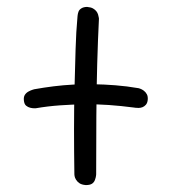

<svg xmlns="http://www.w3.org/2000/svg" viewBox="-20 -597 495 555"><path d="M228 -62Q216 -63 209.5 -67.5Q203 -72 199.5 -78Q196 -84 195.5 -88.5Q195 -93 195 -93Q194 -160 194 -223.5Q194 -287 195.5 -345.5Q197 -404 198.5 -455Q200 -506 204 -549Q204 -549 204.5 -553.5Q205 -558 207 -563.5Q209 -569 215.5 -573Q222 -577 232 -577Q243 -576 249 -572.5Q255 -569 258.5 -564.5Q262 -560 263.5 -555Q265 -550 265.5 -546.5Q266 -543 266 -543Q263 -483 261 -412.5Q259 -342 258.5 -261Q258 -180 258 -93Q258 -93 257.5 -88.5Q257 -84 254.5 -77Q252 -70 246 -66Q240 -62 228 -62ZM49 -307Q48 -317 52 -323Q56 -329 62.5 -332.5Q69 -336 74 -337.5Q79 -339 79 -339Q107 -344 135 -347.5Q163 -351 192 -352.5Q221 -354 251 -353.5Q281 -353 313.5 -350.5Q346 -348 381 -342Q381 -342 385.5 -340.5Q390 -339 395.5 -335Q401 -331 404.5 -324.5Q408 -318 407 -308Q406 -299 401.5 -294Q397 -289 391.5 -287Q386 -285 380.5 -285Q375 -285 371.5 -285.5Q368 -286 368 -286Q330 -291 294.5 -293.5Q259 -296 224 -295.5Q189 -295 153.5 -292.5Q118 -290 83 -284Q83 -284 78.5 -284Q74 -284 67.5 -285.5Q61 -287 55.5 -291.5Q50 -296 49 -307Z"/></svg>

Font: Sour Gummy Black ExtraLight
Style: Regular
Weight: 250
Version: Version 1.000